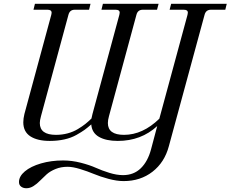

<svg xmlns="http://www.w3.org/2000/svg" viewBox="-20 -732 1227 1022"><path d="M1187 -711.9 1179.2 -680.2H1103Q1075.7 -680.2 1068.8 -652.8L878.9 45.9Q856 132.3 791.7 182.1Q727.5 231.9 638.2 231.9Q601.6 231.9 557.4 220Q513.2 208 479.2 193.8Q445.3 179.7 406.2 167.7Q367.2 155.8 339.8 155.8Q304.7 155.8 275.9 167.5Q247.1 179.2 228.3 196Q209.5 212.9 193.1 229.7Q176.8 246.6 158.4 258.3Q140.1 270 120.1 270Q104 270 92.5 261.5Q81.1 252.9 81.1 236.8Q81.1 206.5 112.3 180.2Q143.6 153.8 198 137.9Q252.4 122.1 315.9 122.1Q362.8 122.1 410.2 134.3Q457.5 146.5 490 161.1Q522.5 175.8 562 188Q601.6 200.2 634.8 200.2Q691.9 200.2 729.5 163.6Q767.1 127 784.2 62L816.9 -61Q731 18.1 606.9 18.1Q544.4 18.1 506.8 -3.4Q469.2 -24.9 465.8 -69.8Q445.3 -51.8 430.2 -40.8Q415 -29.8 387 -13.9Q358.9 2 323 10Q287.1 18.1 245.1 18.1Q179.2 18.1 141.6 -6.3Q104 -30.8 104 -81.1Q104 -100.6 109.9 -125L252.9 -652.8Q254.9 -660.6 254.9 -664.1Q254.9 -680.2 232.9 -680.2H158.2L166 -711.9H461.9L454.1 -680.2H377.9Q351.1 -680.2 344.2 -652.8L198.2 -113.8Q191.9 -90.8 191.9 -77.1Q191.9 -14.2 277.8 -14.2Q310.5 -14.2 340.3 -22.2Q370.1 -30.3 394.3 -44.9Q418.5 -59.6 434.1 -72Q449.7 -84.5 466.8 -101.1L472.2 -125L615.2 -652.8Q617.2 -660.6 617.2 -665Q617.2 -680.2 595.2 -680.2H520L527.8 -711.9H824.2L815.9 -680.2H740.2Q712.9 -680.2 706.1 -652.8L560.1 -113.8Q554.2 -92.8 554.2 -77.1Q554.2 -14.2 640.1 -14.2Q739.7 -14.2 828.1 -100.1L978 -652.8Q980 -660.6 980 -665Q980 -680.2 958 -680.2H882.8L891.1 -711.9Z"/></svg>

Font: Flanker Steampunk
Style: Italic
Weight: 400
Italic angle: -12°
Designer: Alexey Kryukov, Leonardo Di Lena
Foundry: Alexey Kryukov, Leonardo Di Lena
Version: 1.210